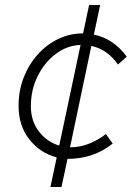

<svg xmlns="http://www.w3.org/2000/svg" viewBox="-20 -625 545 765"><path d="M181 120 206 2Q140 -15 97 -69.5Q54 -124 54 -203Q54 -263 74 -315Q94 -367 129.5 -407Q165 -447 211.5 -469.5Q258 -492 311 -492L335 -605H379L354 -487Q394 -479 427 -456.5Q460 -434 485 -399L450 -368Q430 -397 403.5 -416Q377 -435 344 -442L259 -38Q297 -38 333.5 -52Q370 -66 402 -91L429 -53Q390 -22 345.5 -7Q301 8 249 8L225 120ZM216 -45 301 -446Q247 -444 202 -410Q157 -376 130 -321.5Q103 -267 103 -202Q103 -142 135.5 -100.5Q168 -59 216 -45Z"/></svg>

Font: Red Hat Text VF
Style: Italic
Weight: 300
Italic angle: -12°
Designer: Pentagram, MCKL
Foundry: Pentagram, MCKL
Version: Version 1.023